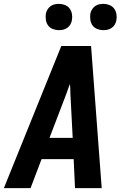

<svg xmlns="http://www.w3.org/2000/svg" viewBox="-29 -973 649 993"><path d="M-9 0 288 -735H442L497 0H359L352 -150H186L129 0ZM347 -260 335 -490Q335 -502 334.5 -514.5Q334 -527 333 -539Q328 -527 323.5 -514.5Q319 -502 315 -490L227 -260ZM505 -817Q489 -817 474 -823Q459 -829 450 -841Q441 -853 438.5 -869Q436 -885 438 -901Q440 -913 446.5 -923.5Q453 -934 462.5 -941Q472 -948 483 -950.5Q494 -953 506 -953Q522 -953 537 -947Q552 -941 561 -929Q570 -917 573 -901Q576 -885 573 -869Q571 -857 565 -846.5Q559 -836 549 -829Q539 -822 528 -819.5Q517 -817 505 -817ZM275 -817Q259 -817 244 -823Q229 -829 220 -841Q211 -853 208.5 -869Q206 -885 208 -901Q210 -913 216.5 -923.5Q223 -934 232.5 -941Q242 -948 253 -950.5Q264 -953 276 -953Q292 -953 307 -947Q322 -941 331 -929Q340 -917 343 -901Q346 -885 343 -869Q341 -857 335 -846.5Q329 -836 319 -829Q309 -822 298 -819.5Q287 -817 275 -817Z"/></svg>

Font: Iosevka Aile Extrabold Oblique
Style: Regular
Weight: 800
Italic angle: -9°
Designer: Belleve Invis
Foundry: Belleve Invis
Version: Version 31.1.0; ttfautohint (v1.8.4)